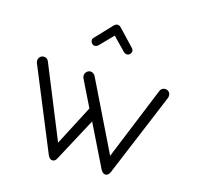

<svg xmlns="http://www.w3.org/2000/svg" viewBox="-112 -893 1048 1023"><g transform="rotate(15 411.5 -381.0)"><path d="M775 -482Q775 -472 773 -468L581 -7Q572 13 556 13Q541 13 530 -8L415 -242L289 -7Q284 4 278 8.5Q272 13 263 13Q249 13 239 -8L50 -467Q48 -471 48 -479Q48 -491 56.5 -500Q65 -509 77 -509Q96 -509 104 -491L269 -86L383 -305L310 -454Q308 -459 308 -468Q308 -479 317 -488Q326 -497 338 -497Q346 -497 353.5 -492Q361 -487 365 -479L555 -90L719 -492Q727 -510 746 -510Q758 -510 766.5 -502Q775 -494 775 -482ZM518 -675Q525 -668 525 -660Q525 -650 518 -642.5Q511 -635 501 -635Q493 -635 484 -642L413 -715L342 -642Q333 -635 325 -635Q315 -635 308 -642.5Q301 -650 301 -660Q301 -668 308 -675L393 -765Q403 -775 413 -775Q423 -775 433 -765Z"/></g></svg>

Font: Tsukimi Rounded
Style: Regular
Weight: 400
Designer: Takashi Funayama
Foundry: Takashi Funayama
Version: Version 1.032; ttfautohint (v1.8.3)